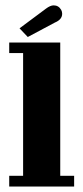

<svg xmlns="http://www.w3.org/2000/svg" viewBox="-20 -678 303 698"><path d="M13.5 0V-39H64V-485H13.5V-523.5H199V-39H249.5V0ZM81 -543.5 51 -575 147 -646.5Q163 -658.5 175 -658.5Q193 -658.5 202.5 -642Q206 -635.5 206 -628Q206 -607 179.5 -596Z"/></svg>

Font: Imbue 10pt ExtraBold
Style: Regular
Weight: 800
Designer: Tyler Finck
Foundry: Etcetera Type Company
Version: Version 1.102; ttfautohint (v1.8.3)